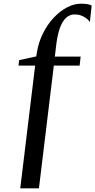

<svg xmlns="http://www.w3.org/2000/svg" viewBox="-20 -844 516 1038"><path d="M179.5 -561Q188.5 -616 212.5 -664Q236.5 -712 270 -747.8Q303.5 -783.5 341.8 -803.8Q380 -824 417 -824Q439.5 -824 454 -821.2Q468.5 -818.5 475.5 -814L466 -725.5Q458 -736.5 446 -745.5Q434 -754.5 418.5 -760.2Q403 -766 383.5 -766Q366 -766 350.2 -757.2Q334.5 -748.5 321.2 -728.5Q308 -708.5 298.2 -675.2Q288.5 -642 283 -593L276.5 -538H416L410.5 -489.5H271L190.5 174H89.5L170 -489.5H80L83.5 -519L176 -539Z"/></svg>

Font: Merriweather 96pt Medium
Style: Italic
Weight: 500
Italic angle: -7.8°
Version: Version 2.101